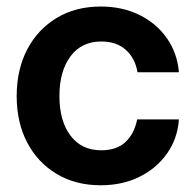

<svg xmlns="http://www.w3.org/2000/svg" viewBox="-20 -547 587 579"><path d="M283.7 11.7Q208 11.7 150.9 -22.5Q93.8 -56.6 62 -117.2Q30.3 -177.7 30.3 -257.3Q30.3 -336.9 62 -397.7Q93.8 -458.5 150.9 -492.9Q208 -527.3 283.7 -527.3Q349.1 -527.3 400.4 -502Q451.7 -476.6 483.2 -431.9Q514.6 -387.2 519.5 -329.1H394.5Q388.2 -370.1 360.1 -396Q332 -421.9 285.2 -421.9Q226.1 -421.9 192.6 -377.2Q159.2 -332.5 159.2 -257.3Q159.2 -182.1 192.6 -137.9Q226.1 -93.8 285.2 -93.8Q332.5 -93.8 358.9 -119.1Q385.3 -144.5 393.6 -187H519.5Q515.6 -129.9 484.4 -85Q453.1 -40 401.4 -14.2Q349.6 11.7 283.7 11.7Z"/></svg>

Font: Inter Display Semi Bold
Style: Regular
Weight: 600
Designer: Rasmus Andersson
Foundry: rsms
Version: Version 4.000;git-37864ae